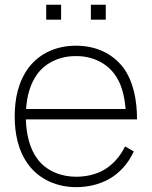

<svg xmlns="http://www.w3.org/2000/svg" viewBox="-20 -770 637 806"><path d="M236.5 -750H174V-687.5H236.5ZM424 -750H361.5V-687.5H424ZM420.8 -59.4C384.4 -37.5 342.7 -28.1 299 -28.1C235.4 -28.1 174 -53.1 137.5 -102.1C103.1 -147.9 90.6 -208.3 88.5 -268.8H555.2C555.2 -349 540.6 -429.2 495.8 -488.5C447.9 -549 378.1 -578.1 299 -578.1C219.8 -578.1 150 -549 102.1 -488.5C55.2 -427.1 41.7 -352.1 41.7 -281.2C41.7 -211.5 55.2 -135.4 102.1 -75C147.9 -15.6 220.8 15.6 299 15.6C347.9 15.6 395.8 5.2 438.5 -18.8C480.2 -42.7 516.7 -80.2 541.7 -134.4L505.2 -155.2C483.3 -111.5 454.2 -80.2 420.8 -59.4ZM137.5 -460.4C174 -509.4 235.4 -535.4 299 -534.4C361.5 -535.4 422.9 -509.4 459.4 -460.4C489.6 -420.8 502.1 -370.8 507.3 -312.5H89.6C92.7 -366.7 107.3 -419.8 137.5 -460.4Z"/></svg>

Font: Manrope Thin
Style: Regular
Weight: 100
Width: 4
Designer: Michael Sharanda
Foundry: Michael Sharanda
Version: Version 2.000;PS 002.000;hotconv 1.0.88;makeotf.lib2.5.64775